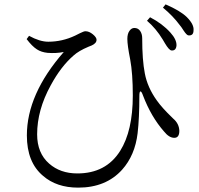

<svg xmlns="http://www.w3.org/2000/svg" viewBox="-20 -824 910 879"><path d="M338 35Q239 35 177 -19Q103 -81 103 -204Q103 -393 272 -586Q237 -579 198 -582Q169 -585 149 -598Q127 -612 102 -645L113 -660Q162 -633 201 -633Q265 -633 324 -661Q333 -665 346 -672Q364 -681 371 -681Q388 -681 405 -667Q422 -653 422 -642Q422 -626 400 -616Q395 -614 385 -610Q340 -591 317 -570Q259 -520 212 -433Q150 -320 150 -209Q150 -123 205 -75Q256 -30 334 -30Q465 -30 530 -133Q588 -225 588 -387Q588 -487 576 -552Q563 -617 563 -646Q563 -669 572.5 -682.5Q582 -696 595 -696Q612 -696 621.5 -682.5Q631 -669 631 -649Q631 -549 643 -488Q655 -424 698 -364Q722 -330 769 -285Q772 -282 773 -281Q800 -258 801 -225Q801 -193 778 -193Q754 -193 731 -222Q672 -289 635 -386Q628 -406 623 -405.5Q618 -405 618 -384Q618 -284 610 -214Q598 -113 539 -47Q465 35 338 35ZM765 -593Q754 -594 735 -626Q729 -637 725 -643Q694 -694 653 -729L667 -745Q723 -716 760 -675Q789 -643 788 -616Q786 -591 765 -593ZM843 -662Q835 -662 820 -685Q810 -701 803 -709Q772 -751 726 -789L738 -804Q805 -775 835 -746Q869 -712 866 -685Q866 -660 843 -662Z"/></svg>

Font: GenRyuMin TW R
Style: Regular
Weight: 400
Version: Version 1.501;PS 1;hotconv 16.6.51;makeotf.lib2.5.65220